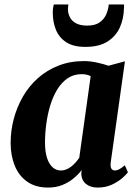

<svg xmlns="http://www.w3.org/2000/svg" viewBox="-20 -836 616 866"><path d="M479.5 -104Q477 -83.5 482.5 -75.2Q488 -67 498.5 -67Q506.5 -67 516.8 -72Q527 -77 543 -90.5L557 -59Q550.5 -49.5 531.8 -33Q513 -16.5 484.8 -3.2Q456.5 10 420.5 10Q388 10 368 -6.2Q348 -22.5 346.5 -52.5L348.5 -69Q333.5 -49.5 311.5 -31.2Q289.5 -13 261 -1.5Q232.5 10 197 10Q140.5 10 102.8 -16.5Q65 -43 46.5 -88.8Q28 -134.5 28 -191Q28 -246.5 42.2 -300.2Q56.5 -354 83.8 -401Q111 -448 151.2 -483.8Q191.5 -519.5 243.8 -540Q296 -560.5 359 -560.5Q387 -560.5 417.5 -553.8Q448 -547 469.5 -539.5L543.5 -559.5ZM389 -492.5Q380.5 -497 370.2 -499.2Q360 -501.5 348.5 -501.5Q312 -501.5 284.8 -482.8Q257.5 -464 238 -432Q218.5 -400 206.5 -360Q194.5 -320 188.8 -277Q183 -234 183 -193.5Q183 -152 192 -124Q201 -96 217.2 -81.5Q233.5 -67 255 -67Q267.5 -67 279 -71.8Q290.5 -76.5 301 -84.5Q311.5 -92.5 320.8 -103Q330 -113.5 337.5 -124.5ZM365 -624.5Q311.5 -624.5 279.2 -645.2Q247 -666 232.5 -701Q218 -736 218 -779.5Q218 -791 219.5 -800.2Q221 -809.5 222.5 -816H288.5Q288 -811.5 287.2 -806.2Q286.5 -801 286.5 -795Q286.5 -775 295.5 -757.8Q304.5 -740.5 323.8 -730.5Q343 -720.5 373.5 -720.5Q410 -720.5 430.5 -735.8Q451 -751 460 -773.2Q469 -795.5 470.5 -816H539.5Q539.5 -811.5 539.5 -807Q539.5 -802.5 539 -797Q538 -751.5 520.5 -712.2Q503 -673 465.2 -648.8Q427.5 -624.5 365 -624.5Z"/></svg>

Font: Merriweather 36pt ExtraBold
Style: Italic
Weight: 800
Italic angle: -7.8°
Version: Version 2.101